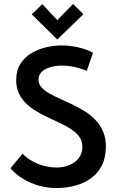

<svg xmlns="http://www.w3.org/2000/svg" viewBox="-20 -940 586 972"><path d="M402 -868 350 -920 270 -838 194 -919 141 -867 270 -740ZM419 -581 451 -673Q427 -686 400 -694Q373 -702 346 -706Q319 -710 291 -710Q253 -710 213 -700.5Q173 -691 138.5 -670.5Q104 -650 83 -616.5Q62 -583 62 -535Q62 -496 76 -466.5Q90 -437 114 -414.5Q138 -392 168 -374.5Q198 -357 229.5 -342.5Q261 -328 291 -313.5Q321 -299 345 -282.5Q369 -266 383 -245.5Q397 -225 397 -198Q397 -171 386 -151Q375 -131 356 -118Q337 -105 314 -98.5Q291 -92 267 -92Q236 -92 204.5 -100Q173 -108 144.5 -123.5Q116 -139 94 -162L33 -88Q62 -55 99.5 -33Q137 -11 179.5 0.5Q222 12 265 12Q315 12 360 0Q405 -12 440.5 -37.5Q476 -63 496 -103Q516 -143 516 -199Q516 -242 501.5 -275Q487 -308 463 -333Q439 -358 408.5 -377Q378 -396 345.5 -411.5Q313 -427 282.5 -440.5Q252 -454 228 -468Q204 -482 189.5 -498.5Q175 -515 175 -536Q175 -557 186.5 -571Q198 -585 216 -593Q234 -601 253.5 -604.5Q273 -608 289 -608Q312 -608 334 -605Q356 -602 377.5 -596Q399 -590 419 -581Z"/></svg>

Font: Advent Pro
Style: Regular
Weight: 400
Designer: VivaRado, Andreas Kalpakidis
Foundry: VivaRado, Andreas Kalpakidis
Version: Version 3.000